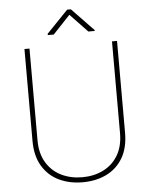

<svg xmlns="http://www.w3.org/2000/svg" viewBox="-60 -945 787 1004"><g transform="rotate(-5 333.5 -443.0)"><path d="M549.8 -710.9H576.2V-229Q576.2 -149.4 544.4 -96.2Q512.7 -43 457.8 -16.6Q402.8 9.8 333.5 9.8Q264.2 9.8 209.2 -16.6Q154.3 -43 122.3 -96.2Q90.3 -149.4 90.3 -229V-710.9H116.7V-229Q116.7 -160.6 145.3 -113Q173.8 -65.4 222.9 -41Q272 -16.6 333.5 -16.6Q395 -16.6 444.1 -41Q493.2 -65.4 521.5 -113Q549.8 -160.6 549.8 -229ZM350.1 -896.5 464.4 -777.8V-772.9H431.2L339.8 -868.7L249.5 -772.9H218.3V-779.8L330.6 -896.5Z"/></g></svg>

Font: Vazirmatn UI FD Thin
Style: Regular
Weight: 100
Designer: Saber Rastikerdar
Foundry: Saber Rastikerdar
Version: Version 33.003